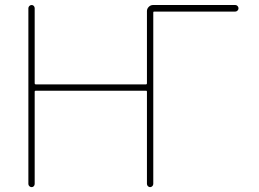

<svg xmlns="http://www.w3.org/2000/svg" viewBox="-20 -773 1040 770"><path d="M569.3 -35.2V-405.3Q569.3 -409.2 565.4 -409.2H124Q119.1 -409.2 119.1 -405.3V-35.2Q119.1 -30.3 115.7 -26.4Q112.3 -22.5 106.9 -22.5Q101.6 -22.5 97.7 -26.4Q93.8 -30.3 93.8 -35.2V-740.2Q93.8 -745.1 97.7 -749Q101.6 -752.9 106.9 -752.9Q112.3 -752.9 115.7 -749Q119.1 -745.1 119.1 -740.2V-439.5Q119.1 -434.6 124 -434.6H565.4Q569.3 -434.6 569.3 -439.5V-728.5Q569.3 -738.3 576.7 -745.6Q584 -752.9 593.8 -752.9H923.8Q928.7 -752.9 932.6 -749Q936.5 -745.1 936.5 -739.7Q936.5 -734.4 932.6 -730.5Q928.7 -726.6 923.8 -726.6H598.6Q594.7 -726.6 594.7 -722.7V-35.2Q594.7 -30.3 590.8 -26.4Q586.9 -22.5 582 -22.5Q577.1 -22.5 573.2 -26.4Q569.3 -30.3 569.3 -35.2Z"/></svg>

Font: Rounded Mgen+ 1m thin
Style: Regular
Weight: 100
Designer: [Source Han Sans]
Ryoko NISHIZUKA  (kana & ideographs); Paul D. Hunt (Latin, Greek & Cyrillic); Wenlong ZHANG  (bopomofo
Version: Version 1.059.20150602